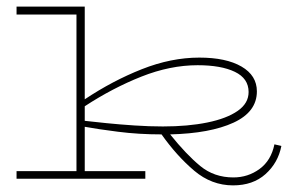

<svg xmlns="http://www.w3.org/2000/svg" viewBox="-20 -540 930 580"><path d="M30 0V-23H211V-496H30V-520H236V-240Q320 -296 408.5 -331Q497 -366 582 -366Q663 -366 709.5 -339Q756 -312 756 -264Q756 -202 685.5 -169.5Q615 -137 494 -134Q543 -73 585 -38.5Q627 -4 685 -4Q729 -4 764 -29.5Q799 -55 809 -104L830 -99Q820 -48 782 -14Q744 20 684 20Q619 20 566.5 -24.5Q514 -69 468 -134Q399 -134 336.5 -142Q274 -150 236 -157V-23H419V0ZM577 -343Q494 -343 407 -308.5Q320 -274 236 -219V-175Q262 -172 301.5 -168Q341 -164 386 -161Q431 -158 472 -158Q548 -158 606.5 -170Q665 -182 698 -205Q731 -228 731 -262Q731 -303 689.5 -323Q648 -343 577 -343Z"/></svg>

Font: Padyakke Expanded One
Style: Regular
Weight: 400
Designer: James Puckett
Foundry: Dunwich Type Founders
Version: Version 1.500; ttfautohint (v1.8.4.7-5d5b)